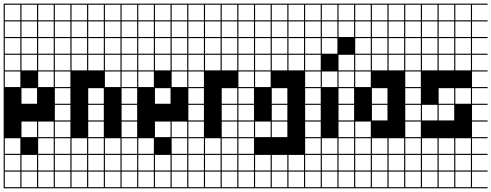

<svg xmlns="http://www.w3.org/2000/svg" viewBox="-20 -747 2676 1046"><path d="M363.6 278.8H0V187.9H6.1V272.7H90.9V187.9H97V272.7H181.8V187.9H187.9V272.7H272.7V187.9H0V-727.3H363.6V-721.2H278.8V-636.4H363.6V-630.3H278.8V-545.5H363.6V-539.4H278.8V-454.5H363.6V-448.5H278.8V-363.6H363.6V-357.6H278.8V-272.7H363.6V-266.7H278.8V-181.8H363.6V-175.8H278.8V-90.9H363.6V-84.8H278.8V0H363.6V6.1H278.8V90.9H363.6V97H278.8V181.8H363.6V187.9H278.8V272.7H363.6ZM97 -636.4H181.8V-721.2H97ZM187.9 -636.4H272.7V-721.2H187.9ZM6.1 -636.4H90.9V-721.2H6.1ZM187.9 -545.5H272.7V-630.3H187.9ZM6.1 -545.5H90.9V-630.3H6.1ZM97 -545.5H181.8V-630.3H97ZM187.9 -454.5H272.7V-539.4H187.9ZM6.1 -454.5H90.9V-539.4H6.1ZM97 -454.5H181.8V-539.4H97ZM187.9 -363.6H272.7V-448.5H187.9ZM6.1 -363.6H90.9V-448.5H6.1ZM97 -363.6H181.8V-448.5H97ZM6.1 -272.7H90.9V-357.6H6.1ZM187.9 -272.7H272.7V-357.6H187.9ZM97 -181.8H181.8V-266.7H97ZM97 0H181.8V-84.8H97ZM187.9 0H272.7V-84.8H187.9ZM187.9 90.9H272.7V6.1H187.9ZM6.1 90.9H90.9V6.1H6.1ZM97 181.8H181.8V97H97ZM6.1 181.8H90.9V97H6.1ZM272.7 97H187.9V181.8H272.7Z M727.3 278.8H363.6V187.9H369.7V272.7H454.5V187.9H460.6V272.7H545.5V187.9H551.5V272.7H636.4V187.9H363.6V-727.3H727.3V-721.2H642.4V-636.4H727.3V-630.3H642.4V-545.5H727.3V-539.4H642.4V-454.5H727.3V-448.5H642.4V-363.6H727.3V-357.6H642.4V-272.7H727.3V-266.7H642.4V-181.8H727.3V-175.8H642.4V-90.9H727.3V-84.8H642.4V0H727.3V6.1H642.4V90.9H727.3V97H642.4V181.8H727.3V187.9H642.4V272.7H727.3ZM454.5 -636.4V-721.2H369.7V-636.4ZM460.6 -636.4H545.5V-721.2H460.6ZM551.5 -636.4H636.4V-721.2H551.5ZM369.7 -545.5H454.5V-630.3H369.7ZM460.6 -545.5H545.5V-630.3H460.6ZM551.5 -545.5H636.4V-630.3H551.5ZM369.7 -454.5H454.5V-539.4H369.7ZM460.6 -454.5H545.5V-539.4H460.6ZM551.5 -454.5H636.4V-539.4H551.5ZM369.7 -363.6H454.5V-448.5H369.7ZM460.6 -363.6H545.5V-448.5H460.6ZM551.5 -363.6H636.4V-448.5H551.5ZM551.5 -272.7H636.4V-357.6H551.5ZM460.6 -181.8H545.5V-266.7H460.6ZM460.6 -90.9H545.5V-175.8H460.6ZM460.6 0H545.5V-84.8H460.6ZM551.5 90.9H636.4V6.1H551.5ZM460.6 90.9H545.5V6.1H460.6ZM369.7 90.9H454.5V6.1H369.7ZM460.6 181.8H545.5V97H460.6ZM369.7 181.8H454.5V97H369.7ZM551.5 181.8H636.4V97H551.5Z M1090.9 278.8H727.3V187.9H733.3V272.7H818.2V187.9H824.2V272.7H909.1V187.9H915.2V272.7H1000V187.9H727.3V-727.3H1090.9V-721.2H1006.1V-636.4H1090.9V-630.3H1006.1V-545.5H1090.9V-539.4H1006.1V-454.5H1090.9V-448.5H1006.1V-363.6H1090.9V-357.6H1006.1V-272.7H1090.9V-266.7H1006.1V-181.8H1090.9V-175.8H1006.1V-90.9H1090.9V-84.8H1006.1V0H1090.9V6.1H1006.1V90.9H1090.9V97H1006.1V181.8H1090.9V187.9H1006.1V272.7H1090.9ZM824.2 -636.4H909.1V-721.2H824.2ZM915.2 -636.4H1000V-721.2H915.2ZM733.3 -636.4H818.2V-721.2H733.3ZM915.2 -545.5H1000V-630.3H915.2ZM733.3 -545.5H818.2V-630.3H733.3ZM824.2 -545.5H909.1V-630.3H824.2ZM915.2 -454.5H1000V-539.4H915.2ZM733.3 -454.5H818.2V-539.4H733.3ZM824.2 -454.5H909.1V-539.4H824.2ZM915.2 -363.6H1000V-448.5H915.2ZM733.3 -363.6H818.2V-448.5H733.3ZM824.2 -363.6H909.1V-448.5H824.2ZM733.3 -272.7H818.2V-357.6H733.3ZM915.2 -272.7H1000V-357.6H915.2ZM824.2 -181.8H909.1V-266.7H824.2ZM824.2 0H909.1V-84.8H824.2ZM915.2 0H1000V-84.8H915.2ZM915.2 90.9H1000V6.1H915.2ZM733.3 90.9H818.2V6.1H733.3ZM824.2 181.8H909.1V97H824.2ZM733.3 181.8H818.2V97H733.3ZM1000 97H915.2V181.8H1000Z M1363.6 278.8H1090.9V187.9H1097V272.7H1181.8V187.9H1187.9V272.7H1272.7V187.9H1090.9V-727.3H1363.6V-721.2H1278.8V-636.4H1363.6V-630.3H1278.8V-545.5H1363.6V-539.4H1278.8V-454.5H1363.6V-448.5H1278.8V-363.6H1363.6V-357.6H1278.8V-272.7H1363.6V-266.7H1278.8V-181.8H1363.6V-175.8H1278.8V-90.9H1363.6V-84.8H1278.8V0H1363.6V6.1H1278.8V90.9H1363.6V97H1278.8V181.8H1363.6V187.9H1278.8V272.7H1363.6ZM1181.8 -636.4V-721.2H1097V-636.4ZM1187.9 -636.4H1272.7V-721.2H1187.9ZM1097 -545.5H1181.8V-630.3H1097ZM1187.9 -545.5H1272.7V-630.3H1187.9ZM1097 -454.5H1181.8V-539.4H1097ZM1187.9 -454.5H1272.7V-539.4H1187.9ZM1097 -363.6H1181.8V-448.5H1097ZM1187.9 -363.6H1272.7V-448.5H1187.9ZM1187.9 -181.8H1272.7V-266.7H1187.9ZM1187.9 -90.9H1272.7V-175.8H1187.9ZM1187.9 0H1272.7V-84.8H1187.9ZM1097 90.9H1181.8V6.1H1097ZM1187.9 90.9H1272.7V6.1H1187.9ZM1097 181.8H1181.8V97H1097ZM1187.9 181.8H1272.7V97H1187.9Z M1727.3 278.8H1363.6V187.9H1369.7V272.7H1454.5V187.9H1363.6V-727.3H1727.3V-721.2H1642.4V-636.4H1727.3V-630.3H1642.4V-545.5H1727.3V-539.4H1642.4V-454.5H1727.3V-448.5H1642.4V-363.6H1727.3V-357.6H1642.4V-272.7H1727.3V-266.7H1642.4V-181.8H1727.3V-175.8H1642.4V-90.9H1727.3V-84.8H1642.4V0H1727.3V6.1H1642.4V90.9H1727.3V97H1642.4V181.8H1727.3V187.9H1642.4V272.7H1727.3ZM1551.5 -636.4H1636.4V-721.2H1551.5ZM1460.6 -636.4H1545.5V-721.2H1460.6ZM1369.7 -636.4H1454.5V-721.2H1369.7ZM1551.5 -545.5H1636.4V-630.3H1551.5ZM1369.7 -545.5H1454.5V-630.3H1369.7ZM1460.6 -545.5H1545.5V-630.3H1460.6ZM1551.5 -454.5H1636.4V-539.4H1551.5ZM1369.7 -454.5H1454.5V-539.4H1369.7ZM1460.6 -454.5H1545.5V-539.4H1460.6ZM1551.5 -363.6H1636.4V-448.5H1551.5ZM1369.7 -363.6H1454.5V-448.5H1369.7ZM1460.6 -363.6H1545.5V-448.5H1460.6ZM1369.7 -272.7H1454.5V-357.6H1369.7ZM1460.6 -181.8H1545.5V-266.7H1460.6ZM1460.6 -90.9H1545.5V-175.8H1460.6ZM1460.6 0H1545.5V-84.8H1460.6ZM1369.7 0H1454.5V-84.8H1369.7ZM1460.6 181.8H1545.5V97H1460.6ZM1369.7 181.8H1454.5V97H1369.7ZM1636.4 97H1551.5V181.8H1636.4ZM1545.5 272.7V187.9H1460.6V272.7ZM1636.4 272.7V187.9H1551.5V272.7Z M1727.3 278.8V187.9H1733.3V272.7H1818.2V187.9H1727.3V-727.3H1909.1V-721.2H1824.2V-636.4H1909.1V-630.3H1824.2V-545.5H1909.1V-448.5H1824.2V-363.6H1909.1V-357.6H1824.2V-272.7H1909.1V-266.7H1824.2V-181.8H1909.1V-175.8H1824.2V-90.9H1909.1V-84.8H1824.2V0H1909.1V6.1H1824.2V90.9H1909.1V97H1824.2V181.8H1909.1V187.9H1824.2V272.7H1909.1V278.8ZM1733.3 -636.4H1818.2V-721.2H1733.3ZM1733.3 -545.5H1818.2V-630.3H1733.3ZM1733.3 -454.5H1818.2V-539.4H1733.3ZM1733.3 -272.7H1818.2V-357.6H1733.3ZM1733.3 90.9H1818.2V6.1H1733.3ZM1818.2 97H1733.3V181.8H1818.2Z M2272.7 278.8H1909.1V187.9H1915.2V272.7H2000V187.9H2006.1V272.7H2090.9V187.9H2097V272.7H2181.8V187.9H1909.1V-727.3H2272.7V-721.2H2187.9V-636.4H2272.7V-630.3H2187.9V-545.5H2272.7V-539.4H2187.9V-454.5H2272.7V-448.5H2187.9V-363.6H2272.7V-357.6H2187.9V-272.7H2272.7V-266.7H2187.9V-181.8H2272.7V-175.8H2187.9V-90.9H2272.7V-84.8H2187.9V0H2272.7V6.1H2187.9V90.9H2272.7V97H2187.9V181.8H2272.7V187.9H2187.9V272.7H2272.7ZM2006.1 -636.4H2090.9V-721.2H2006.1ZM2097 -636.4H2181.8V-721.2H2097ZM1915.2 -636.4H2000V-721.2H1915.2ZM2097 -545.5H2181.8V-630.3H2097ZM2006.1 -545.5H2090.9V-630.3H2006.1ZM1915.2 -545.5H2000V-630.3H1915.2ZM2097 -454.5H2181.8V-539.4H2097ZM2006.1 -454.5H2090.9V-539.4H2006.1ZM1915.2 -454.5H2000V-539.4H1915.2ZM2097 -363.6H2181.8V-448.5H2097ZM1915.2 -363.6H2000V-448.5H1915.2ZM2006.1 -363.6H2090.9V-448.5H2006.1ZM1915.2 -272.7H2000V-357.6H1915.2ZM2006.1 -181.8H2090.9V-266.7H2006.1ZM2006.1 -90.9H2090.9V-175.8H2006.1ZM1915.2 0H2000V-84.8H1915.2ZM2006.1 90.9H2090.9V6.1H2006.1ZM2097 90.9H2181.8V6.1H2097ZM1915.2 90.9H2000V6.1H1915.2ZM2006.1 181.8H2090.9V97H2006.1ZM1915.2 181.8H2000V97H1915.2ZM2181.8 97H2097V181.8H2181.8Z M2636.4 278.8H2272.7V187.9H2278.8V272.7H2363.6V187.9H2369.7V272.7H2454.5V187.9H2460.6V272.7H2545.5V187.9H2272.7V-727.3H2636.4V-721.2H2551.5V-636.4H2636.4V-630.3H2551.5V-545.5H2636.4V-539.4H2551.5V-454.5H2636.4V-448.5H2551.5V-363.6H2636.4V-357.6H2551.5V-272.7H2636.4V-266.7H2551.5V-181.8H2636.4V-175.8H2551.5V-90.9H2636.4V-84.8H2551.5V0H2636.4V6.1H2551.5V90.9H2636.4V97H2551.5V181.8H2636.4V187.9H2551.5V272.7H2636.4ZM2363.6 -636.4V-721.2H2278.8V-636.4ZM2460.6 -636.4H2545.5V-721.2H2460.6ZM2369.7 -636.4H2454.5V-721.2H2369.7ZM2278.8 -545.5H2363.6V-630.3H2278.8ZM2369.7 -545.5H2454.5V-630.3H2369.7ZM2460.6 -545.5H2545.5V-630.3H2460.6ZM2278.8 -454.5H2363.6V-539.4H2278.8ZM2369.7 -454.5H2454.5V-539.4H2369.7ZM2460.6 -454.5H2545.5V-539.4H2460.6ZM2278.8 -363.6H2363.6V-448.5H2278.8ZM2369.7 -363.6H2454.5V-448.5H2369.7ZM2460.6 -363.6H2545.5V-448.5H2460.6ZM2369.7 -181.8H2454.5V-266.7H2369.7ZM2460.6 -181.8H2545.5V-266.7H2460.6ZM2278.8 -90.9H2363.6V-175.8H2278.8ZM2369.7 -90.9H2454.5V-175.8H2369.7ZM2460.6 90.9H2545.5V6.1H2460.6ZM2369.7 90.9H2454.5V6.1H2369.7ZM2278.8 90.9H2363.6V6.1H2278.8ZM2369.7 181.8H2454.5V97H2369.7ZM2278.8 181.8H2363.6V97H2278.8ZM2460.6 181.8H2545.5V97H2460.6Z"/></svg>

Font: Micro 5 Charted
Style: Regular
Weight: 400
Designer: Sarah Cadigan-Fried
Version: Version 1.000; ttfautohint (v1.8.4.7-5d5b)